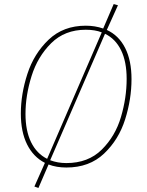

<svg xmlns="http://www.w3.org/2000/svg" viewBox="-20 -818 729 949"><path d="M630 -427Q630 -328 598.5 -228Q567 -128 494.5 -59Q422 10 308 10Q259 10 220 -5L170 111L150 104L202 -13Q145 -42 114 -104Q83 -166 83 -257Q83 -353 115.5 -453Q148 -553 220.5 -622Q293 -691 404 -691Q450 -691 490 -677L542 -798L563 -792L508 -670Q567 -643 598.5 -581Q630 -519 630 -427ZM213 -33 483 -658Q450 -671 404 -671Q300 -671 233 -604.5Q166 -538 136 -442Q106 -346 106 -255Q106 -172 133.5 -115.5Q161 -59 213 -33ZM606 -428Q606 -513 578.5 -569.5Q551 -626 499 -651L228 -26Q265 -12 308 -12Q416 -12 483 -78.5Q550 -145 578 -240Q606 -335 606 -428Z"/></svg>

Font: Fira Sans Thin
Style: Italic
Weight: 250
Italic angle: -8°
Designer: Carrois Corporate & Edenspiekermann AG
Foundry: Carrois Corporate GbR & Edenspiekermann AG
Version: Version 4.203